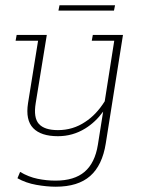

<svg xmlns="http://www.w3.org/2000/svg" viewBox="-20 -525 547 726"><path d="M191 181Q157 181 117.5 174Q78 167 46 149L56 125Q88 144 122 151Q156 158 190 158Q261 158 300 124.5Q339 91 350 23L370 -103Q341 -63 302 -39Q255 -10 199 -10Q135 -10 105.5 -40.5Q76 -71 86 -135L124 -371H39L43 -393H157L115 -135Q106 -80 127 -56.5Q148 -33 199 -33Q256 -33 302 -64Q344 -91 376 -142L412 -371H327L331 -393H445L380 17Q367 100 321 140.5Q275 181 191 181ZM201 -485 205 -505H415L411 -485Z"/></svg>

Font: Rokkitt SemiBold Thin
Style: Italic
Weight: 250
Italic angle: -9°
Version: Version 3.103